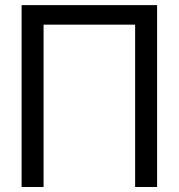

<svg xmlns="http://www.w3.org/2000/svg" viewBox="-20 -748 715 768"><path d="M608.4 -727.5V0H520.5V-649.4H154.3V0H66.4V-727.5Z"/></svg>

Font: Inter Tight
Style: Regular
Weight: 400
Designer: Rasmus Andersson
Foundry: rsms
Version: Version 3.002